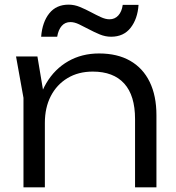

<svg xmlns="http://www.w3.org/2000/svg" viewBox="-20 -806 759 826"><path d="M49 -563H141L173 -372V0H81V-385ZM406 -576Q485 -576 540 -544.5Q595 -513 624 -453.5Q653 -394 653 -310V0H561V-294Q561 -395 514.5 -446.5Q468 -498 379 -498Q317 -498 270.5 -470Q224 -442 198.5 -392.5Q173 -343 173 -277L136 -303Q143 -387 179 -448Q215 -509 273.5 -542.5Q332 -576 406 -576ZM157 -648Q162 -711 192 -748.5Q222 -786 275 -786Q300 -786 324 -776Q348 -766 370.5 -754Q393 -742 413.5 -732.5Q434 -723 451 -723Q474 -723 489 -739.5Q504 -756 508 -785H576Q572 -725 542 -686.5Q512 -648 458 -648Q433 -648 409 -658Q385 -668 362.5 -680Q340 -692 320 -701.5Q300 -711 283 -711Q260 -711 245.5 -694.5Q231 -678 226 -648Z"/></svg>

Font: Unbounded Light
Style: Regular
Weight: 300
Designer: Luke Prowse, Jean-Baptiste Morizot, Fátima Lázaro, Florian Runge
Foundry: NaN
Version: Version 1.700